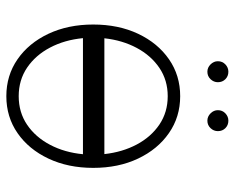

<svg xmlns="http://www.w3.org/2000/svg" viewBox="-89 -661 762 624"><g transform="rotate(90 292.0 -349.0)"><path d="M292.6 11.4Q225.1 11.4 172.6 -25Q120 -61.4 89.8 -125.4Q59.7 -189.3 59.7 -271Q59.7 -353 89.8 -416.9Q120 -480.8 172.6 -517.2Q225.1 -553.6 292.6 -553.6Q360.1 -553.6 412.6 -517Q465.2 -480.5 495.4 -416.7Q525.6 -353 525.6 -271Q525.6 -189.3 495.4 -125.4Q465.2 -61.4 412.6 -25Q360.1 11.4 292.6 11.4ZM292.6 -28.8Q345.2 -28.8 385.5 -56.1Q425.8 -83.5 450.6 -130.7Q475.5 -177.9 481.2 -237.6H104Q109.7 -177.9 134.6 -130.7Q159.4 -83.5 199.8 -56.1Q240.1 -28.8 292.6 -28.8ZM104.4 -307.2H480.8Q474.4 -365.8 449.6 -412.5Q424.7 -459.2 384.6 -486.2Q344.5 -513.1 292.6 -513.1Q240.8 -513.1 200.6 -486Q160.5 -458.8 135.7 -412.3Q110.8 -365.8 104.4 -307.2ZM213.1 -642Q199.6 -642 189.3 -652.3Q179 -662.6 179 -676.1Q179 -690.7 189.3 -700.5Q199.6 -710.2 213.1 -710.2Q227.6 -710.2 237.4 -700.5Q247.2 -690.7 247.2 -676.1Q247.2 -662.6 237.4 -652.3Q227.6 -642 213.1 -642ZM372.2 -642Q358.7 -642 348.4 -652.3Q338.1 -662.6 338.1 -676.1Q338.1 -690.7 348.4 -700.5Q358.7 -710.2 372.2 -710.2Q386.7 -710.2 396.5 -700.5Q406.2 -690.7 406.2 -676.1Q406.2 -662.6 396.5 -652.3Q386.7 -642 372.2 -642Z"/></g></svg>

Font: Inter Extra Light BETA
Style: Regular
Weight: 200
Designer: Rasmus Andersson
Foundry: rsms
Version: Version 3.011;git-f93a4a705